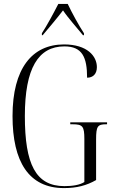

<svg xmlns="http://www.w3.org/2000/svg" viewBox="-20 -951 581 981"><path d="M194 -781V-771H198C235 -815 270 -856 302 -898C327 -860 376 -806 404 -771H409V-781C384 -819 347 -886 326 -931H278C255 -886 219 -819 194 -781ZM307 10C372 10 422 -3 471 -31V-239C471 -306 479 -316 522 -316H527V-326H339V-316H351C402 -316 411 -306 411 -241V-21C388 -6 351 0 309 0C162 0 107 -113 107 -358C107 -603 176 -714 309 -714C400 -714 425 -659 425 -554C456 -554 475 -574 475 -608C475 -664 426 -724 307 -724C144 -724 44 -601 44 -358C44 -125 127 10 307 10Z"/></svg>

Font: Noto Serif Display ExtraCondensed Light
Style: Regular
Weight: 300
Width: 2
Designer: Monotype Design Team
Foundry: Monotype Imaging Inc.
Version: Version 2.009